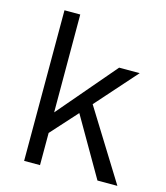

<svg xmlns="http://www.w3.org/2000/svg" viewBox="-107 -788 751 870"><g transform="rotate(15 269.0 -353.0)"><path d="M525 0H431.5L273 -274L162 -151V0H87.5V-706.5H161.5L162 -247.5L394 -519.5H490.5L321 -328.5Z"/></g></svg>

Font: Acari Sans
Style: Regular
Weight: 400
Designer: Alfredo Marco Pradil and Stefan Peev (font) & Cristiano Sobral (main changes)
Foundry: Alfredo Marco Pradil and Stefan Peev (font) & Cristiano Sobral (main changes)
Version: Version 1.063; ttfautohint (v1.8.3)